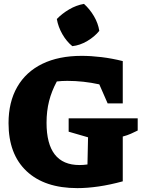

<svg xmlns="http://www.w3.org/2000/svg" viewBox="-20 -958 742 990"><path d="M379 12Q210 12 117 -75.5Q24 -163 24 -323Q24 -432 69 -510Q114 -588 198.5 -629Q283 -670 401 -670Q449 -670 503 -663.5Q557 -657 613 -643V-425H535L492 -523Q410 -541 327 -541Q299 -541 273 -538Q246 -488 233 -436.5Q220 -385 220 -325Q220 -107 390 -107Q410 -107 431 -110L434 -250L334 -279V-348H690V-285Q674 -277 655 -268.5Q636 -260 613 -254V-23Q547 -5 488.5 3.5Q430 12 379 12ZM413 -938Q443 -911 464.5 -874.5Q486 -838 492 -799Q468 -769 430 -746.5Q392 -724 353 -720Q324 -743 302 -781Q280 -819 273 -860Q300 -888 336.5 -909.5Q373 -931 413 -938Z"/></svg>

Font: Piazzolla SC ExtraBold
Style: Regular
Weight: 800
Designer: Juan Pablo del Peral
Foundry: Huerta Tipografica
Version: Version 1.330